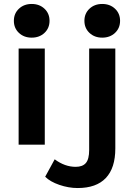

<svg xmlns="http://www.w3.org/2000/svg" viewBox="-20 -730 676 969"><path d="M50 -625Q50 -662 75.5 -686Q101 -710 140 -710Q179 -710 204.5 -686Q230 -662 230 -625Q230 -588 204.5 -564Q179 -540 140 -540Q101 -540 75.5 -564Q50 -588 50 -625ZM406 -625Q406 -662 431.5 -686Q457 -710 496 -710Q535 -710 560.5 -686Q586 -662 586 -625Q586 -588 560.5 -564Q535 -540 496 -540Q457 -540 431.5 -564Q406 -588 406 -625ZM74 -485H206V0H74ZM208 162 256 74Q307 112 362 112Q397 112 413.5 92.5Q430 73 430 27V-485H562V19Q562 118 514 168.5Q466 219 372 219Q326 219 279.5 203Q233 187 208 162Z"/></svg>

Font: Niramit
Style: Bold
Weight: 700
Designer: Katatrad Aksorn Co.,Ltd.
Foundry: Cadson Demak Co.,Ltd.
Version: Version 1.001; ttfautohint (v1.6)